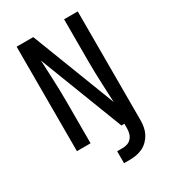

<svg xmlns="http://www.w3.org/2000/svg" viewBox="-223 -849 1045 1170"><g transform="rotate(-30 300.0 -264.0)"><path d="M297 207V123H336Q354 123 370.5 117Q387 111 398.5 97.5Q410 84 414.5 66.5Q419 49 419 31V0H398L171 -588Q171 -583 171.5 -578.5Q172 -574 172 -570L177 -459Q179 -418 180 -376.5Q181 -335 181 -294V0H85V-735H202L429 -147Q429 -152 428.5 -156.5Q428 -161 428 -165L423 -276Q421 -317 420 -358.5Q419 -400 419 -441V-735H515V31Q515 55 510.5 78.5Q506 102 495 123Q484 144 467 161Q450 178 428.5 188.5Q407 199 383.5 203Q360 207 336 207Z"/></g></svg>

Font: Iosevka SS04 Medium Extended
Style: Regular
Weight: 500
Width: 7
Monospace: yes
Designer: Belleve Invis
Foundry: Belleve Invis
Version: Version 19.0.0; ttfautohint (v1.8.4)